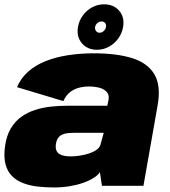

<svg xmlns="http://www.w3.org/2000/svg" viewBox="-20 -840 768 868"><path d="M224 7.5Q260.5 7.5 294 2Q327.5 -3.5 355.2 -13.2Q383 -23 403 -35.5Q423 -48 431.5 -61.5L441 0H628.5L692.5 -363.5Q708.5 -453.5 677.5 -504.8Q646.5 -556 576.5 -577.5Q506.5 -599 405 -599Q342 -599 286.2 -590.2Q230.5 -581.5 185.2 -563.2Q140 -545 107.2 -516Q74.5 -487 57 -446L266.5 -383Q278 -408.5 295.8 -422.8Q313.5 -437 335.8 -443Q358 -449 382 -449Q408.5 -449 431.2 -442.8Q454 -436.5 465.2 -420.8Q476.5 -405 468 -375.5L465 -362H284Q247.5 -362 210.2 -358Q173 -354 138.8 -343Q104.5 -332 76.2 -311.8Q48 -291.5 28.8 -259.2Q9.5 -227 3 -180.5Q-4 -132 4.8 -98.2Q13.5 -64.5 34.5 -43.8Q55.5 -23 85.5 -11.8Q115.5 -0.5 151.2 3.5Q187 7.5 224 7.5ZM300.5 -133Q286.5 -133 273.5 -135Q260.5 -137 250.5 -142.5Q240.5 -148 235.5 -158.5Q230.5 -169 232.5 -187Q235 -205 242.2 -215.5Q249.5 -226 260.5 -231.2Q271.5 -236.5 285.8 -238Q300 -239.5 316 -239.5H449L433.5 -183.5Q428 -170 413.2 -160.5Q398.5 -151 378.8 -145Q359 -139 338.2 -136Q317.5 -133 300.5 -133ZM418.5 -615Q447.5 -615 472.5 -628.8Q497.5 -642.5 514.5 -665.8Q531.5 -689 536.5 -718Q544 -762 519 -791.2Q494 -820.5 450.5 -820.5Q421.5 -820.5 396.5 -807Q371.5 -793.5 354.5 -770.2Q337.5 -747 332.5 -718Q325 -674.5 350 -644.8Q375 -615 418.5 -615ZM430 -692Q420 -692 414.2 -699.8Q408.5 -707.5 410 -718Q412 -729 420.5 -736Q429 -743 439 -743Q449.5 -743 455.2 -736Q461 -729 459 -718Q457.5 -707.5 449 -699.8Q440.5 -692 430 -692Z"/></svg>

Font: Anybody UltraCondensed Thin Black
Style: Italic
Weight: 900
Italic angle: -10°
Version: Version 1.111